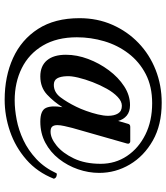

<svg xmlns="http://www.w3.org/2000/svg" viewBox="35 -628 714 824"><g transform="rotate(90 392.0 -216.0)"><path d="M408 121Q308 121 229 85Q150 49 104 -22.5Q58 -94 58 -200Q58 -277 86.5 -341.5Q115 -406 164.5 -453.5Q214 -501 280 -527Q346 -553 421 -553Q516 -553 583 -515Q650 -477 686 -416Q722 -355 722 -285Q722 -239 706.5 -194Q691 -149 662 -112Q633 -75 592.5 -53.5Q552 -32 502 -32Q454 -32 443 -56.5Q432 -81 440 -127Q417 -90 386 -61Q355 -32 308 -32Q263 -32 239 -60.5Q215 -89 215 -142Q215 -189 233 -237Q251 -285 281.5 -326Q312 -367 350.5 -392Q389 -417 431 -417Q459 -417 476 -403Q493 -389 499 -366L511 -407Q513 -418 524 -418H587Q592 -418 595 -414Q598 -410 596 -404L529 -169Q525 -153 521 -135.5Q517 -118 517 -105Q517 -91 523 -83.5Q529 -76 545 -76Q573 -76 605 -102Q637 -128 660 -176Q683 -224 683 -291Q683 -354 649.5 -404Q616 -454 557.5 -483Q499 -512 423 -512Q351 -512 298 -484.5Q245 -457 209.5 -410.5Q174 -364 157 -306.5Q140 -249 140 -189Q140 -103 175.5 -43Q211 17 272.5 47.5Q334 78 411 78Q449 78 493.5 69.5Q538 61 581.5 40.5Q625 20 662.5 -15Q700 -50 724 -102Q730 -104 737.5 -101Q745 -98 747 -90Q719 -19 665 28Q611 75 544 98Q477 121 408 121ZM344 -90Q376 -90 397.5 -118.5Q419 -147 438 -186Q447 -204 456 -229Q465 -254 471 -279Q477 -304 477 -323Q477 -349 467 -365.5Q457 -382 434 -382Q415 -382 396 -364Q377 -346 361 -317.5Q345 -289 332.5 -256.5Q320 -224 313 -194.5Q306 -165 307 -146Q308 -118 316.5 -104Q325 -90 344 -90Z"/></g></svg>

Font: Zen Old Mincho SemiBold
Style: Regular
Weight: 600
Version: Version 1.500